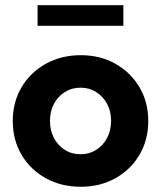

<svg xmlns="http://www.w3.org/2000/svg" viewBox="-20 -711 622 741"><path d="M291.5 9.8Q216.3 9.8 156.7 -23.2Q97.2 -56.2 63.2 -113.5Q29.3 -170.9 29.3 -244.1Q29.3 -316.9 63.2 -374.3Q97.2 -431.6 156.7 -464.8Q216.3 -498 291.5 -498Q366.7 -498 425.5 -464.8Q484.4 -431.6 518.3 -374.3Q552.2 -316.9 552.2 -244.1Q552.2 -170.9 518.3 -113.5Q484.4 -56.2 425.5 -23.2Q366.7 9.8 291.5 9.8ZM291 -115.7Q324.7 -115.7 351.3 -132.6Q377.9 -149.4 393.3 -178.5Q408.7 -207.5 408.7 -244.6Q408.7 -281.2 393.3 -310.1Q377.9 -338.9 351.3 -355.7Q324.7 -372.6 291 -372.6Q256.8 -372.6 230.2 -355.7Q203.6 -338.9 188.2 -310.1Q172.9 -281.2 172.9 -244.6Q172.9 -207.5 188.2 -178.5Q203.6 -149.4 230.2 -132.6Q256.8 -115.7 291 -115.7ZM456.1 -611.3H125V-690.9H456.1Z"/></svg>

Font: Kumbh Sans
Style: Bold
Weight: 700
Version: Version 1.005